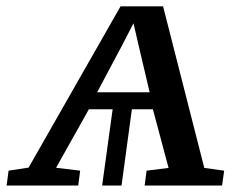

<svg xmlns="http://www.w3.org/2000/svg" viewBox="-40 -574 762 594"><path d="M-19.5 0 -13.5 -46 48.5 -55.5 333 -554.5H464.5L592 -54.5L653.5 -46L647 0H407.5L413.5 -46L481.5 -54.5L433 -236H368L336 0H276L308.5 -236H235L133.5 -55L208 -46L202 0ZM260.5 -288.5H423L389.5 -430.5L373 -502L335.5 -429.5Z"/></svg>

Font: Merriweather 20pt
Style: Italic
Weight: 400
Italic angle: -7.8°
Version: Version 2.101